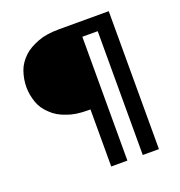

<svg xmlns="http://www.w3.org/2000/svg" viewBox="-126 -799 848 905"><g transform="rotate(-20 298.0 -346.0)"><path d="M437 0V-621.1H359.9V0H278.8V-286.1H268.1Q203.1 -286.1 163.1 -301.8Q117.2 -316.9 88.9 -345.2Q57.6 -373.5 44.9 -409.2Q30.8 -449.2 30.8 -487.8Q30.8 -527.8 44.9 -567.9Q57.1 -602.5 88.9 -632.8Q115.2 -657.7 163.1 -675.8Q204.6 -691.9 268.1 -691.9H518.1V0Z"/></g></svg>

Font: PoppinsZ
Style: Regular
Weight: 400
Designer: Ninad Kale (Devanagari), Jonny Pinhorn (Latin)
Foundry: Indian Type Foundry
Version: Version 3.002;FEAKit 1.0